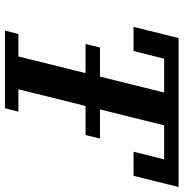

<svg xmlns="http://www.w3.org/2000/svg" viewBox="-3 -735 738 772"><g transform="rotate(90 366.0 -349.0)"><path d="M117 -54H207L274 -324H157L171 -382H288L352 -640H216L185 -517H88L133 -698H732L687 -517H590L621 -640H484L420 -382H537L523 -324H406L339 -54H429L415 0H103Z"/></g></svg>

Font: IBM Plex Serif SmBld
Style: Italic
Weight: 600
Italic angle: -14°
Designer: Mike Abbink, Paul van der Laan, Pieter van Rosmalen
Foundry: Bold Monday
Version: Version 3.001